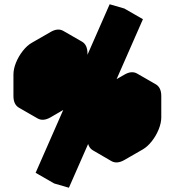

<svg xmlns="http://www.w3.org/2000/svg" viewBox="-20 -890 819 900"><path d="M650 -490Q684 -510 710 -495Q736 -480 736 -440V-340Q736 -314 724 -284Q712 -254 692 -228.5Q672 -203 650 -190L563 -140Q528 -120 502 -135Q476 -150 476 -190V-290Q476 -317 488 -346.5Q500 -376 520 -401.5Q540 -427 563 -440ZM303 -690Q338 -710 364 -695Q390 -680 390 -640V-540Q390 -514 378 -484Q366 -454 346 -428.5Q326 -403 303 -390L217 -340Q182 -320 156 -335Q130 -350 130 -390V-490Q130 -517 142 -546.5Q154 -576 174 -601.5Q194 -627 217 -640ZM234 -30 580 -820 650 -800 303 -10ZM650 -390 563 -340V-240L650 -290ZM303 -590 217 -540V-440L303 -490ZM650 -800 580 -820 494 -870 563 -850ZM650 -390V-290L563 -340V-440ZM650 -290 563 -240 476 -290 563 -340ZM710 -495Q684 -510 650 -490L563 -440Q540 -427 520 -401.5Q500 -376 488 -346.5Q476 -317 476 -290V-190Q476 -150 502 -135L416 -185Q390 -200 390 -240V-340Q390 -367 402 -396.5Q414 -426 433.5 -451.5Q453 -477 476 -490L563 -540Q597 -560 623 -545ZM580 -820 234 -30 147 -80 494 -870ZM303 -590V-490L217 -540V-640ZM303 -490 217 -440 130 -490 217 -540ZM364 -695Q338 -710 303 -690L217 -640Q194 -627 174 -601.5Q154 -576 142 -546.5Q130 -517 130 -490V-390Q130 -350 156 -335L69 -385Q43 -400 43 -440V-540Q43 -567 55 -596.5Q67 -626 87 -651.5Q107 -677 130 -690L217 -740Q251 -760 277 -745Z"/></svg>

Font: Nabla
Style: Regular
Weight: 400
Designer: Arthur Reinders Folmer
Foundry: Typearture
Version: Version 1.002